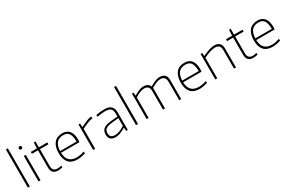

<svg xmlns="http://www.w3.org/2000/svg" viewBox="138 -2162 5247 3524"><g transform="rotate(-30 2762.0 -399.5)"><path d="M92 -808H134V0H92Z M338 -669Q306 -669 306 -701Q306 -734 338 -734Q372 -734 372 -701Q372 -669 338 -669ZM318 -540H360V0H318Z M735 7Q595 7 595 -135V-500H466V-540H595L601 -661L636 -667V-540H816V-500H637V-143Q637 -31 742 -31Q780 -31 825 -44V-5Q775 7 735 7Z M1144 9Q1022 9 959.5 -59Q897 -127 897 -260Q897 -401 958 -475Q1019 -549 1135 -549Q1231 -549 1281.5 -487.5Q1332 -426 1332 -308Q1332 -287 1331 -272Q1330 -257 1328 -249H939Q945 -31 1150 -31Q1187 -31 1225 -38Q1263 -45 1310 -60L1315 -23Q1276 -9 1229 0Q1182 9 1144 9ZM1134 -510Q1040 -510 992 -453.5Q944 -397 939 -285H1290Q1288 -345 1278.5 -388Q1269 -431 1250.5 -458Q1232 -485 1203 -497.5Q1174 -510 1134 -510Z M1476 -540H1509L1515 -465H1519Q1596 -500 1646.5 -522Q1697 -544 1738 -549H1752V-506H1739Q1693 -501 1636.5 -477Q1580 -453 1518 -424V0H1476Z M1957 5Q1814 5 1814 -128Q1814 -206 1863.5 -245Q1913 -284 2025 -295L2168 -308V-361Q2168 -401 2160.5 -428.5Q2153 -456 2135.5 -473Q2118 -490 2089 -497.5Q2060 -505 2018 -505Q1979 -505 1941 -501Q1903 -497 1850 -487L1846 -526Q1901 -536 1940 -540Q1979 -544 2020 -544Q2119 -544 2164.5 -502Q2210 -460 2210 -369V0H2175L2169 -70H2164Q2042 5 1957 5ZM1962 -34Q2006 -34 2057 -52.5Q2108 -71 2168 -109V-274L2034 -261Q1984 -256 1950 -247Q1916 -238 1895 -222.5Q1874 -207 1865 -184Q1856 -161 1856 -129Q1856 -34 1962 -34Z M2385 -808H2427V0H2385Z M2609 -540H2642L2648 -475H2652Q2689 -496 2717.5 -510Q2746 -524 2769.5 -533Q2793 -542 2813 -546Q2833 -550 2854 -550Q2904 -550 2938 -531Q2972 -512 2987 -472H2991Q3031 -495 3060.5 -510Q3090 -525 3114 -534Q3138 -543 3158 -546.5Q3178 -550 3198 -550Q3267 -550 3304.5 -514Q3342 -478 3342 -402V0H3300V-384Q3300 -452 3272.5 -480.5Q3245 -509 3189 -509Q3151 -509 3105 -490.5Q3059 -472 2998 -437V0H2956V-384Q2956 -452 2928.5 -480.5Q2901 -509 2845 -509Q2805 -509 2756.5 -489Q2708 -469 2651 -435V0H2609Z M3732 9Q3610 9 3547.5 -59Q3485 -127 3485 -260Q3485 -401 3546 -475Q3607 -549 3723 -549Q3819 -549 3869.5 -487.5Q3920 -426 3920 -308Q3920 -287 3919 -272Q3918 -257 3916 -249H3527Q3533 -31 3738 -31Q3775 -31 3813 -38Q3851 -45 3898 -60L3903 -23Q3864 -9 3817 0Q3770 9 3732 9ZM3722 -510Q3628 -510 3580 -453.5Q3532 -397 3527 -285H3878Q3876 -345 3866.5 -388Q3857 -431 3838.5 -458Q3820 -485 3791 -497.5Q3762 -510 3722 -510Z M4064 -540H4097L4103 -475H4107Q4154 -496 4190.5 -510.5Q4227 -525 4256 -533.5Q4285 -542 4310 -546Q4335 -550 4359 -550Q4428 -550 4465.5 -514Q4503 -478 4503 -402V0H4461V-384Q4461 -452 4433.5 -480.5Q4406 -509 4349 -509Q4302 -509 4240 -489Q4178 -469 4106 -435V0H4064Z M4872 7Q4732 7 4732 -135V-500H4603V-540H4732L4738 -661L4773 -667V-540H4953V-500H4774V-143Q4774 -31 4879 -31Q4917 -31 4962 -44V-5Q4912 7 4872 7Z M5281 9Q5159 9 5096.5 -59Q5034 -127 5034 -260Q5034 -401 5095 -475Q5156 -549 5272 -549Q5368 -549 5418.5 -487.5Q5469 -426 5469 -308Q5469 -287 5468 -272Q5467 -257 5465 -249H5076Q5082 -31 5287 -31Q5324 -31 5362 -38Q5400 -45 5447 -60L5452 -23Q5413 -9 5366 0Q5319 9 5281 9ZM5271 -510Q5177 -510 5129 -453.5Q5081 -397 5076 -285H5427Q5425 -345 5415.5 -388Q5406 -431 5387.5 -458Q5369 -485 5340 -497.5Q5311 -510 5271 -510Z"/></g></svg>

Font: Encode Sans Wide
Style: Thin
Weight: 100
Designer: Pablo Impallari, Andres Torresi
Foundry: Pablo Impallari, Andres Torresi
Version: Version 1.000; ttfautohint (v1.00) -l 8 -r 50 -G 200 -x 14 -